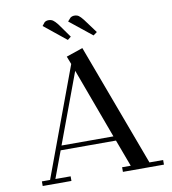

<svg xmlns="http://www.w3.org/2000/svg" viewBox="-95 -978 948 1060"><g transform="rotate(-10 379.0 -448.0)"><path d="M58.1 0V-25.9H104L330.1 -636.2L313 -680.2L405.8 -711.9L661.1 -25.9H737.8V0H507.8V-25.9H556.2L500 -176.8H189.9L133.8 -25.9H219.2V0ZM199.2 -202.1H490.2L345.2 -595.2ZM210.9 -870.1 226.1 -889.2Q235.8 -896 248 -896Q262.7 -896 272.9 -889.2Q283.2 -882.3 297.9 -863.8L354 -785.2L335 -770ZM354 -870.1 371.1 -889.2Q380.9 -896 393.1 -896Q407.7 -896 417.2 -889.4Q426.8 -882.8 441.9 -863.8L500 -785.2L479 -770Z"/></g></svg>

Font: Dehuti Alt
Style: Bold
Weight: 700
Version: Version 1.2